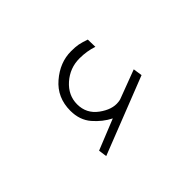

<svg xmlns="http://www.w3.org/2000/svg" viewBox="-60 -859 392 392"><g transform="rotate(-45 136.0 -663.0)"><path d="M127.9 -606.4Q108.4 -616.2 93 -634Q77.6 -651.9 77.6 -678.7Q77.6 -716.8 105 -740.2Q132.3 -763.7 164.6 -763.7Q177.2 -763.7 185.1 -762.2Q192.9 -760.7 205.6 -756.3L206.1 -734.9Q187.5 -741.2 166.5 -741.2Q138.7 -741.2 117.7 -722.7Q96.7 -704.1 96.7 -678.2Q96.7 -651.4 118.4 -635.5Q140.1 -619.6 159.7 -622.1Q166 -622.6 173.3 -626L229 -647L231.9 -627.4L64 -561.5L61.5 -579.6Z"/></g></svg>

Font: Vazirmatn RD Thin
Style: Regular
Weight: 100
Designer: Saber Rastikerdar
Foundry: Saber Rastikerdar
Version: Version 32.102